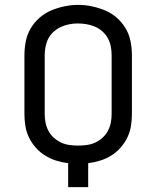

<svg xmlns="http://www.w3.org/2000/svg" viewBox="-20 -766 640 786"><path d="M259 0V-98Q234 -101 210 -108.5Q186 -116 165 -129Q144 -142 127 -161Q110 -180 99 -202.5Q88 -225 84 -249.5Q80 -274 80 -299V-540Q80 -568 85.5 -596.5Q91 -625 105.5 -649.5Q120 -674 141.5 -693Q163 -712 189 -723Q215 -734 243.5 -740Q272 -746 300 -746Q328 -746 356.5 -740Q385 -734 411 -723Q437 -712 458.5 -693Q480 -674 494.5 -649.5Q509 -625 514.5 -596.5Q520 -568 520 -540V-299Q520 -274 516 -249.5Q512 -225 501 -202.5Q490 -180 473 -161Q456 -142 435 -129Q414 -116 390 -108.5Q366 -101 341 -98V0ZM300 -170Q318 -170 336 -172.5Q354 -175 370 -182.5Q386 -190 399.5 -202Q413 -214 421.5 -230Q430 -246 433.5 -263.5Q437 -281 437 -299V-540Q437 -558 433.5 -576Q430 -594 421.5 -609.5Q413 -625 399 -637.5Q385 -650 368.5 -657Q352 -664 334 -667Q316 -670 298 -670Q280 -670 262.5 -666.5Q245 -663 229 -655.5Q213 -648 199.5 -636Q186 -624 178 -608.5Q170 -593 166.5 -575.5Q163 -558 163 -540V-299Q163 -281 166.5 -263.5Q170 -246 178.5 -230Q187 -214 200.5 -202Q214 -190 230 -182.5Q246 -175 264 -172.5Q282 -170 300 -170Z"/></svg>

Font: Iosevka Custom Extended
Style: Regular
Weight: 400
Width: 7
Monospace: yes
Designer: Belleve Invis
Foundry: Belleve Invis
Version: Version 11.2.4; ttfautohint (v1.8.4)